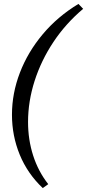

<svg xmlns="http://www.w3.org/2000/svg" viewBox="-20 -761 444 979"><path d="M198 198Q120 124 80.5 27.5Q41 -69 41 -176Q41 -285 81.5 -390.5Q122 -496 198 -586.5Q274 -677 380 -741L404 -716Q315 -641 252.5 -547Q190 -453 156.5 -348.5Q123 -244 123 -139Q123 -49 149 32Q175 113 226 178Z"/></svg>

Font: Piazzolla SC Medium
Style: Italic
Weight: 500
Italic angle: -11.3°
Designer: Juan Pablo del Peral
Foundry: Huerta Tipografica
Version: Version 1.330